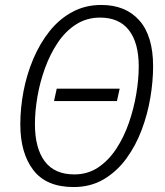

<svg xmlns="http://www.w3.org/2000/svg" viewBox="-20 -745 667 775"><path d="M277 10Q167 10 114.5 -58.5Q62 -127 62 -243Q62 -309 75 -377Q88 -445 114.5 -507.5Q141 -570 180 -619Q219 -668 271.5 -696.5Q324 -725 389 -725Q487 -725 542.5 -662.5Q598 -600 598 -477Q598 -418 587 -351.5Q576 -285 552 -221Q528 -157 490 -105Q452 -53 399 -21.5Q346 10 277 10ZM280 -41Q334 -41 376 -69Q418 -97 449 -144Q480 -191 500 -248.5Q520 -306 530 -365.5Q540 -425 540 -477Q540 -572 500.5 -623Q461 -674 384 -674Q330 -674 287 -646.5Q244 -619 213 -572.5Q182 -526 161.5 -469.5Q141 -413 131 -354.5Q121 -296 121 -244Q121 -147 160.5 -94Q200 -41 280 -41ZM198 -337 209 -387H463L452 -337Z"/></svg>

Font: Noto Sans SemiCondensed Light
Style: Italic
Weight: 300
Width: 4
Italic angle: -12°
Designer: Monotype Design Team
Foundry: Monotype Imaging Inc.
Version: Version 2.013; ttfautohint (v1.8.4.7-5d5b)